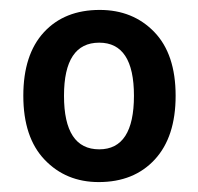

<svg xmlns="http://www.w3.org/2000/svg" viewBox="-20 -742 400 387"><path d="M334 -549Q334 -633 291 -677.5Q248 -722 181 -722Q110 -722 68.5 -677Q27 -632 27 -549Q27 -465 70 -420Q113 -375 179 -375Q250 -375 292 -420.5Q334 -466 334 -549ZM109 -549Q109 -656 180 -656Q250 -656 250 -549Q250 -441 180 -441Q109 -441 109 -549Z"/></svg>

Font: Noto Sans Display Medium
Style: Regular
Weight: 500
Designer: Monotype Design Team
Foundry: Monotype Imaging Inc.
Version: Version 1.900